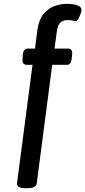

<svg xmlns="http://www.w3.org/2000/svg" viewBox="-20 -777 446 1004"><path d="M112 207Q66 207 69 181L150 -438H120Q109 -438 102.5 -445Q96 -452 98 -471L99 -487Q101 -509 108 -516Q115 -523 126 -523H163L175 -617Q182 -672 206.5 -702.5Q231 -733 264 -745Q297 -757 329 -757Q342 -757 360 -755Q378 -753 392 -746Q406 -739 406 -723Q406 -718 401 -704Q396 -690 389 -678Q382 -666 375 -666Q371 -666 362.5 -669Q354 -672 333 -672Q311 -672 296.5 -660Q282 -648 277 -610L265 -523H336Q347 -523 353 -516Q359 -509 357 -488L355 -474Q353 -452 346.5 -445Q340 -438 329 -438H253L172 183Q168 207 123 207Z"/></svg>

Font: Asap Medium
Style: Italic
Weight: 500
Italic angle: -6°
Designer: Pablo Cosgaya
Foundry: Omnibus-Type
Version: Version 3.001; ttfautohint (v1.8.3)